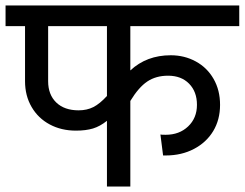

<svg xmlns="http://www.w3.org/2000/svg" viewBox="-28 -678 890 698"><path d="M445.8 -421.9Q504.9 -477.1 592.8 -477.1Q642.6 -477.1 683.8 -454.6Q725.1 -432.1 748.5 -391.1Q772 -350.1 772 -296.9Q772 -242.7 747.1 -201.4Q722.2 -160.2 677 -136.5Q631.8 -112.8 574.2 -112.8H564.9L555.2 -189Q558.1 -188 574.2 -188Q624 -188 656 -218.5Q688 -249 688 -296.9Q688 -344.7 659.4 -373.8Q630.9 -402.8 583 -402.8Q539.1 -402.8 507.6 -381.8Q476.1 -360.8 445.8 -311V0H360.8V-238.8Q335.9 -218.8 310.1 -210.9Q284.2 -203.1 248 -203.1Q194.8 -203.1 152.8 -225.6Q110.8 -248 86.9 -289.1Q63 -330.1 63 -382.8V-583H-7.8V-658.2H841.8V-583H445.8ZM360.8 -329.1V-583H147V-382.8Q147 -334 176.5 -305.4Q206.1 -276.9 257.8 -276.9Q288.1 -276.9 311.5 -288.8Q335 -300.8 360.8 -329.1Z"/></svg>

Font: Sarala
Style: Regular
Weight: 400
Designer: Andres Torresi
Foundry: Huerta Tipografica
Version: Version 1.004;PS 001.003;hotconv 1.0.70;makeotf.lib2.5.58329